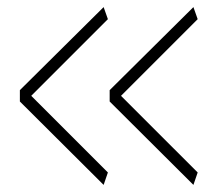

<svg xmlns="http://www.w3.org/2000/svg" viewBox="-20 -542 614 541"><path d="M36 -256V-288L272 -522L284 -488L68 -272L284 -56L272 -21ZM289 -256V-288L525 -522L537 -488L321 -272L537 -56L525 -21Z"/></svg>

Font: Georama Extended ExtraLight
Style: Regular
Weight: 200
Width: 7
Designer: Jean-Baptiste Levee
Foundry: Production Type
Version: Version 1.000